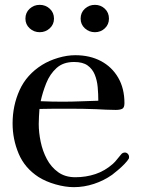

<svg xmlns="http://www.w3.org/2000/svg" viewBox="-20 -770 585 793"><path d="M386 -354Q386 -382 383.5 -410Q381 -438 371.5 -461.5Q362 -485 342 -499.5Q322 -514 286 -514Q241 -514 213.5 -489Q186 -464 171 -426.5Q156 -389 148 -352Q171 -351 193.5 -350.5Q216 -350 238 -350Q275 -350 312 -351.5Q349 -353 386 -354ZM513 -122Q513 -117 512 -115Q507 -106 494 -92.5Q481 -79 466.5 -67Q452 -55 443 -48Q409 -24 368 -10.5Q327 3 285 3Q250 3 209.5 -8.5Q169 -20 139 -39Q82 -76 57 -135.5Q32 -195 32 -260Q32 -334 61 -398Q90 -462 154 -502Q183 -520 220 -531Q257 -542 291 -542Q351 -542 396.5 -518Q442 -494 468 -449.5Q494 -405 494 -344Q494 -325 484.5 -320.5Q475 -316 458 -316Q438 -316 418 -317Q398 -318 378 -319Q351 -320 324.5 -320.5Q298 -321 271 -321Q240 -321 207.5 -321Q175 -321 143 -320Q142 -304 141 -289Q140 -274 140 -258Q140 -223 148 -184.5Q156 -146 173.5 -113Q191 -80 220 -59Q249 -38 291 -38Q335 -38 374 -51Q413 -64 446 -93Q456 -102 463.5 -112Q471 -122 480 -132Q486 -140 496 -140Q503 -140 508 -134.5Q513 -129 513 -122ZM203 -693Q203 -669 185.5 -653Q168 -637 144 -637Q120 -637 102.5 -653Q85 -669 85 -693Q85 -718 102.5 -734Q120 -750 144 -750Q168 -750 185.5 -734Q203 -718 203 -693ZM430 -693Q430 -669 413 -653Q396 -637 372 -637Q348 -637 330.5 -653Q313 -669 313 -693Q313 -718 330.5 -734Q348 -750 372 -750Q396 -750 413 -734Q430 -718 430 -693Z"/></svg>

Font: Kaisei Tokumin Medium
Style: Regular
Weight: 500
Designer: Font-Kai, 金井和夫
Foundry: KAZUO KANAI
Version: Version 5.003